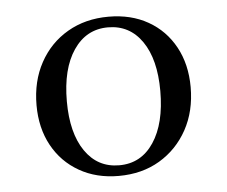

<svg xmlns="http://www.w3.org/2000/svg" viewBox="-40 -472 623 527"><g transform="rotate(-5 272.0 -208.0)"><path d="M266.9 11.3Q205.6 11.3 158.5 -15.7Q111.3 -42.7 85.1 -90.7Q58.9 -138.7 58.9 -201.6Q58.9 -267.7 86.7 -318.5Q114.5 -369.4 163.7 -398Q212.9 -426.6 276.6 -426.6Q338.7 -426.6 385.5 -400Q432.3 -373.4 458.5 -325.4Q484.7 -277.4 484.7 -214.5Q484.7 -148.4 456.9 -97.6Q429 -46.8 380.2 -17.7Q331.5 11.3 266.9 11.3ZM271 -17.7Q331.5 -17.7 366.1 -69.8Q400.8 -121.8 400.8 -211.3Q400.8 -298.4 366.5 -348Q332.3 -397.6 272.6 -397.6Q212.9 -397.6 177.8 -346Q142.7 -294.4 142.7 -204.8Q142.7 -117.7 177 -67.7Q211.3 -17.7 271 -17.7Z"/></g></svg>

Font: Playfair
Style: Regular
Weight: 400
Designer: Claus Eggers Sørensen
Foundry: Claus Eggers Sørensen
Version: Version 2.001;gftools[0.9.30]